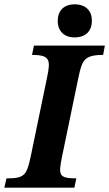

<svg xmlns="http://www.w3.org/2000/svg" viewBox="-40 -868 505 888"><path d="M304 0 313 -43C230 -43 230 -59 247 -144L323 -511C340 -589 349 -614 437 -614L445 -657H117L108 -614C193 -614 194 -590 178 -511L102 -144C83 -58 75 -43 -10 -43L-20 0ZM305 -695C357 -695 385 -725 385 -772C385 -818 357 -848 305 -848C255 -848 227 -818 227 -771C227 -725 256 -695 305 -695Z"/></svg>

Font: STIX Two Text
Style: Bold Italic
Weight: 700
Italic angle: -12°
Designer: Ross Mills, John Hudson & Paul Hanslow, Tiro Typeworks Ltd; with prior portions MicroPress Inc. and Coen Hoffman, Elsevi
Foundry: Tiro Typeworks Ltd
Version: Version 2.13 b171